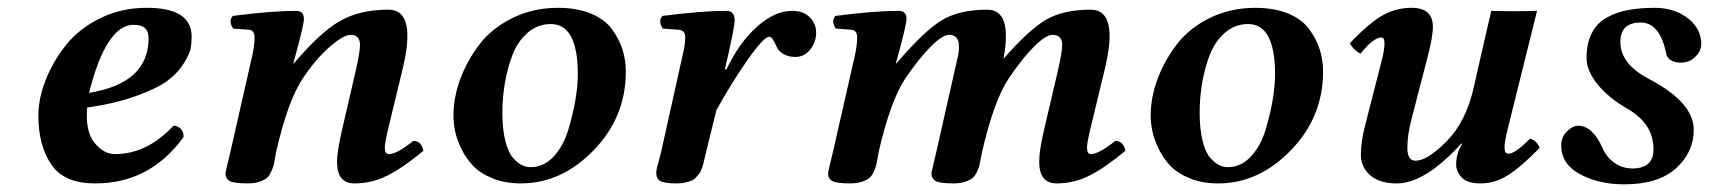

<svg xmlns="http://www.w3.org/2000/svg" viewBox="-20 -464 4415 496"><path d="M363.8 -365.2Q363.8 -400.4 325.2 -399.9Q254.4 -399.9 210 -224.1Q363.8 -249 363.8 -365.2ZM475.1 -369.1Q475.1 -353 472.7 -339.1Q470.2 -325.2 454.6 -300Q439 -274.9 412.6 -255.4Q386.2 -235.8 332.5 -216.3Q278.8 -196.8 205.1 -186Q200.2 -124 224.1 -95Q248 -65.9 276.9 -65.9Q359.9 -65.9 428.2 -139.2Q439.5 -139.2 447.3 -130.6Q455.1 -122.1 454.1 -109.9Q367.2 10.3 225.1 9.8Q145 9.8 112.1 -39.6Q79.1 -88.9 79.1 -165Q79.1 -209 97.7 -256.6Q116.2 -304.2 149.7 -346.7Q183.1 -389.2 238 -416.5Q293 -443.8 357.9 -443.8Q475.1 -444.3 475.1 -369.1Z M862.8 -125 897.5 -274.9Q913.1 -341.3 909.2 -356.4Q905.3 -374 885.7 -374Q867.7 -374 832.3 -343.5Q796.9 -313 762.7 -262.2Q723.6 -204.1 693.4 -71.8Q692.4 -67.4 690.2 -54.4Q688 -41.5 686.3 -35.2Q684.6 -28.8 679.7 -18.6Q674.8 -8.3 668 -3.2Q661.1 2 648.7 5.9Q636.2 9.8 619.6 9.8Q583.5 9.8 573 3.4Q562.5 -2.9 562.5 -17.1Q562.5 -19 575.2 -71.8L631.8 -320.8Q637.7 -347.7 637.7 -366.9Q637.7 -386.2 622.6 -387.2L582.5 -390.1Q569.3 -409.2 581.5 -422.9Q683.6 -436 744.6 -436Q765.1 -436 765.1 -415Q765.1 -400.9 743.2 -320.3L737.8 -300.8L738.8 -299.8Q807.6 -380.9 858.6 -409.9Q909.7 -439 983.6 -439Q1057.6 -439 1019.5 -283.2L983.4 -133.8Q974.1 -95.7 974.1 -82.5Q974.1 -65.9 984.9 -65.9Q1004.9 -65.9 1047.9 -100.1Q1068.8 -100.1 1073.7 -74.2Q1020.5 -30.3 980.5 -10.3Q940.4 9.8 895.5 9.8Q850.6 9.8 850.6 -46.4Q851.1 -73.7 862.8 -125Z M1277.8 -172.9Q1277.8 -129.9 1285.6 -99.4Q1293.5 -68.8 1305.9 -55.4Q1318.4 -42 1328.9 -37.1Q1339.4 -32.2 1350.6 -32.2Q1384.8 -32.2 1410.2 -59.6Q1435.5 -86.9 1448 -128.4Q1460.4 -169.9 1466.6 -206.5Q1472.7 -243.2 1472.7 -272Q1472.7 -401.9 1402.8 -401.9Q1368.7 -401.9 1342.5 -378.9Q1316.4 -356 1303 -319.6Q1289.6 -283.2 1283.7 -246.1Q1277.8 -209 1277.8 -172.9ZM1151.4 -165Q1151.4 -211.9 1168.9 -259.5Q1186.5 -307.1 1218.5 -349.1Q1250.5 -391.1 1304 -417.5Q1357.4 -443.8 1421.4 -443.8Q1470.2 -443.8 1506.3 -429Q1542.5 -414.1 1561 -388.4Q1579.6 -362.8 1588.1 -335.9Q1596.7 -309.1 1596.7 -278.8Q1596.7 -161.6 1513.7 -75.9Q1430.7 9.8 1325.7 9.8Q1284.7 9.8 1252.7 -3.2Q1220.7 -16.1 1202.1 -35.6Q1183.6 -55.2 1171.6 -80.1Q1159.7 -105 1155.5 -126Q1151.4 -147 1151.4 -165Z M1852.5 -285.2 1856.4 -284.2Q1889.6 -354 1935.5 -395Q1981.4 -436 2026.4 -436Q2056.2 -436 2072.3 -418.9Q2088.4 -401.9 2088.4 -379.9Q2088.4 -355 2073 -335.9Q2057.6 -316.9 2034.7 -316.9Q2007.3 -316.9 1991.2 -335Q1988.8 -337.9 1984.6 -346.9Q1980.5 -356 1976.1 -362.5Q1971.7 -369.1 1967.3 -369.1Q1953.1 -369.1 1911.4 -309.6Q1869.6 -250 1830.6 -179.2L1804.2 -71.8Q1803.2 -68.4 1800.8 -57.4Q1798.3 -46.4 1797.4 -42.5Q1796.4 -38.6 1793.2 -29.3Q1790 -20 1786.9 -16.1Q1783.7 -12.2 1778.1 -5.9Q1772.5 0.5 1765.9 2.9Q1759.3 5.4 1749.8 7.6Q1740.2 9.8 1728.5 9.8Q1695.3 9.8 1685.3 3.4Q1675.3 -2.9 1675.3 -17.1Q1675.3 -23.9 1677.5 -32.5Q1679.7 -41 1683.1 -52.7Q1686.5 -64.5 1688 -71.8L1742.2 -315.9Q1750 -348.1 1750.2 -367.2Q1750.5 -386.2 1732.4 -387.2L1692.4 -390.1Q1679.2 -409.2 1691.4 -422.9Q1793.5 -436 1856.4 -436Q1877.9 -436 1877.9 -411.1Q1877.9 -397 1860.8 -320.3Z M2455.6 -322.3Q2464.4 -374 2432.1 -374Q2415 -374 2385.3 -344.5Q2355.5 -314.9 2319.3 -262.2Q2280.3 -204.1 2250 -71.8Q2249 -67.4 2246.8 -54.4Q2244.6 -41.5 2242.9 -35.2Q2241.2 -28.8 2236.3 -18.6Q2231.4 -8.3 2224.6 -3.2Q2217.8 2 2205.3 5.9Q2192.9 9.8 2176.3 9.8Q2140.1 9.8 2129.6 3.4Q2119.1 -2.9 2119.1 -17.1Q2119.1 -19 2131.8 -71.8L2188.5 -320.8Q2194.3 -347.7 2194.3 -366.9Q2194.3 -386.2 2179.2 -387.2L2139.2 -390.1Q2126 -409.2 2138.2 -422.9Q2240.2 -436 2301.3 -436Q2321.8 -436 2321.8 -415Q2321.8 -400.9 2299.8 -320.3L2294.4 -300.8L2295.4 -299.8Q2366.2 -382.8 2411.6 -410.9Q2457 -439 2530.3 -439Q2596.2 -439 2572.3 -312Q2637.7 -387.2 2682.4 -413.1Q2727.1 -439 2797.4 -439Q2871.6 -439 2833.5 -283.2L2797.4 -133.8Q2788.1 -95.7 2788.1 -82.5Q2788.1 -65.9 2798.3 -65.9Q2818.4 -65.9 2861.3 -100.1Q2882.3 -100.1 2887.2 -74.2Q2834 -30.3 2794.2 -10.3Q2754.4 9.8 2709.5 9.8Q2664.6 9.8 2664.6 -46.4Q2664.6 -74.2 2676.3 -125L2711.4 -274.9Q2727.1 -341.3 2723.1 -356.4Q2719.2 -374 2699.2 -374Q2682.1 -374 2652.1 -344.5Q2622.1 -314.9 2586.4 -262.2Q2547.4 -204.1 2517.1 -71.8Q2516.1 -67.4 2513.7 -54.4Q2511.2 -41.5 2509.8 -35.2Q2508.3 -28.8 2503.2 -18.6Q2498 -8.3 2491.2 -3.2Q2484.4 2 2472.2 5.9Q2460 9.8 2443.4 9.8Q2407.2 9.8 2396.7 3.4Q2386.2 -2.9 2386.2 -17.1Q2386.2 -19 2398.9 -71.8L2455.1 -320.8Q2455.6 -321.8 2455.6 -322.3Z M3079.1 -172.9Q3079.1 -129.9 3086.9 -99.4Q3094.7 -68.8 3107.2 -55.4Q3119.6 -42 3130.1 -37.1Q3140.6 -32.2 3151.9 -32.2Q3186 -32.2 3211.4 -59.6Q3236.8 -86.9 3249.3 -128.4Q3261.7 -169.9 3267.8 -206.5Q3273.9 -243.2 3273.9 -272Q3273.9 -401.9 3204.1 -401.9Q3169.9 -401.9 3143.8 -378.9Q3117.7 -356 3104.2 -319.6Q3090.8 -283.2 3085 -246.1Q3079.1 -209 3079.1 -172.9ZM2952.6 -165Q2952.6 -211.9 2970.2 -259.5Q2987.8 -307.1 3019.8 -349.1Q3051.8 -391.1 3105.2 -417.5Q3158.7 -443.8 3222.7 -443.8Q3271.5 -443.8 3307.6 -429Q3343.8 -414.1 3362.3 -388.4Q3380.9 -362.8 3389.4 -335.9Q3397.9 -309.1 3397.9 -278.8Q3397.9 -161.6 3314.9 -75.9Q3231.9 9.8 3127 9.8Q3085.9 9.8 3054 -3.2Q3022 -16.1 3003.4 -35.6Q2984.9 -55.2 2972.9 -80.1Q2960.9 -105 2956.8 -126Q2952.6 -147 2952.6 -165Z M3667.5 -314.9 3625.5 -152.8Q3615.7 -113.8 3615.7 -82Q3615.7 -48.8 3636.7 -48.8Q3667.5 -48.8 3717 -98.9Q3766.6 -148.9 3786.6 -235.8Q3817.4 -372.1 3832.5 -436Q3890.6 -434.1 3950.7 -436L3873.5 -125Q3866.7 -97.2 3866.7 -83Q3866.7 -66.9 3876.5 -66.9Q3894.5 -66.9 3932.6 -106Q3949.7 -101.1 3957.5 -82Q3908.7 -32.2 3875.2 -11.2Q3841.8 9.8 3804.7 9.8Q3770.5 9.8 3756.1 -5.6Q3741.7 -21 3741.7 -39.1Q3741.7 -66.9 3756.8 -91.8Q3757.3 -92.3 3757.3 -93.3Q3756.3 -94.2 3753.9 -91.8Q3660.2 10.3 3587.9 9.8Q3543.9 9.8 3519.8 -11.2Q3495.6 -32.2 3495.6 -64Q3495.6 -98.1 3506.8 -141.1L3549.8 -309.1Q3556.6 -335.9 3556.6 -351.1Q3556.6 -367.2 3548.8 -367.2Q3527.8 -367.2 3494.6 -325.2Q3477.5 -334 3466.8 -352.1Q3517.6 -405.3 3552.2 -424.6Q3586.9 -443.8 3626.5 -443.8Q3681.6 -443.8 3681.6 -395Q3681.6 -368.2 3667.5 -314.9Z M4374.5 -358.9Q4377 -336.9 4364.3 -322.3Q4351.6 -307.6 4337.4 -304.2Q4319.3 -299.3 4303.2 -305.2Q4287.1 -311 4284.2 -326.2Q4268.1 -405.8 4218.3 -405.8Q4166 -405.8 4166 -355Q4166 -298.8 4240.2 -259.8Q4355.5 -199.2 4355.5 -128.9Q4355.5 -70.8 4309.8 -29.3Q4264.2 12.2 4175.8 12.2Q4110.4 12.2 4061.8 -13.9Q4013.2 -40 4013.2 -87.9Q4013.2 -109.9 4027.8 -124.5Q4042.5 -139.2 4056.6 -139.2Q4094.2 -139.2 4120.1 -81.1Q4131.3 -56.2 4151.9 -42.5Q4172.4 -28.8 4196.8 -28.8Q4251.5 -28.8 4251.5 -78.1Q4251.5 -144.5 4184.1 -183.1Q4134.8 -211.4 4106.7 -246.6Q4078.6 -281.7 4078.6 -314Q4078.6 -352.1 4092.3 -378.7Q4106 -405.3 4131.3 -418.9Q4156.7 -432.6 4186.5 -438.2Q4216.3 -443.8 4255.4 -443.8Q4302.2 -443.8 4336.4 -419.7Q4370.6 -395.5 4374.5 -358.9Z"/></svg>

Font: Linux Libertine
Style: Semibold Italic
Weight: 600
Italic angle: -11.5°
Designer: Philipp H. Poll
Foundry: Philipp H. Poll
Version: Version 5.1.2 ; ttfautohint (v0.9)